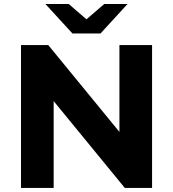

<svg xmlns="http://www.w3.org/2000/svg" viewBox="-20 -921 848 941"><path d="M82.9 0V-700H216.6L629.9 -195.6H565.3V-700H725.3V0H591.6L178.3 -504.4H243V0ZM335 -757 202.7 -901.3H316.8L455.2 -782.2H352.4L490.8 -901.3H604.9L472.7 -757Z"/></svg>

Font: Montserrat Thin
Style: Regular
Weight: 100
Designer: Julieta Ulanovsky
Foundry: Julieta Ulanovsky
Version: Version 9.000